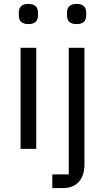

<svg xmlns="http://www.w3.org/2000/svg" viewBox="-20 -760 536 980"><path d="M76 -682V-695Q76 -740 125 -740Q174 -740 174 -695V-682Q174 -637 125 -637Q76 -637 76 -682ZM322 -682V-695Q322 -740 371 -740Q420 -740 420 -695V-682Q420 -637 371 -637Q322 -637 322 -682ZM85 0V-516H165V0ZM247 200V130H331V-516H411V80Q411 135 383 167.5Q355 200 299 200Z"/></svg>

Font: Anuphan
Style: Regular
Weight: 400
Designer: Mike Abbink, Paul van der Laan, Pieter van Rosmalen, Mint Tantisuwanna
Foundry: Bold Monday; Cadson Demak
Version: Version 3.002;hotconv 1.0.109;makeotfexe 2.5.65596